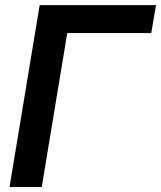

<svg xmlns="http://www.w3.org/2000/svg" viewBox="-20 -748 644 768"><path d="M604 -727.5 585 -615.7H249L147 0H18.1L138.7 -727.5Z"/></svg>

Font: Inter Display SemiBold
Style: Italic
Weight: 600
Italic angle: -9.39999°
Designer: Rasmus Andersson
Foundry: rsms
Version: Version 4.000;git-a52131595